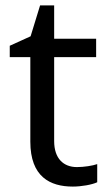

<svg xmlns="http://www.w3.org/2000/svg" viewBox="-20 -679 401 709"><path d="M264 -62C215 -62 180 -93 180 -158V-468H335V-536H180V-659H128L93 -545L16 -510V-468H92V-156C92 -26 165 10 249 10C281 10 320 3 339 -6V-73C322 -67 290 -62 264 -62Z"/></svg>

Font: Noto Sans Mahajani
Style: Regular
Weight: 400
Designer: Monotype Design Team
Foundry: Monotype Imaging Inc.
Version: Version 2.003